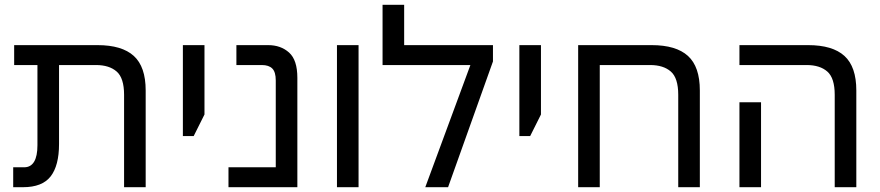

<svg xmlns="http://www.w3.org/2000/svg" viewBox="-20 -780 3668 800"><path d="M497 0V-385Q497 -455 466 -482Q435 -509 380 -509H39V-592H386Q488 -592 537.5 -547Q587 -502 587 -403V0ZM35 0V-83H81Q108 -83 122 -106Q136 -129 136 -175V-548H226V-180Q226 -90 191 -45Q156 0 76 0Z M742 -213V-592H832V-303L787 -213Z M932 0V-83H1129V-445Q1129 -480 1114.5 -494.5Q1100 -509 1071 -509H965V-592H1097Q1150 -592 1184.5 -561Q1219 -530 1219 -456V0Z M1384 0V-592H1474V0Z M1664 -592H2034V-524L1847 0H1752L1940 -509H1574V-760H1664Z M2144 -213V-592H2234V-303L2189 -213Z M2695 -592Q2797 -592 2846.5 -547Q2896 -502 2896 -403V0H2806V-385Q2806 -455 2775 -482Q2744 -509 2689 -509H2479V0H2389V-592Z M3458 0V-385Q3458 -455 3427 -482Q3396 -509 3341 -509H3061V-592H3347Q3449 -592 3498.5 -547Q3548 -502 3548 -403V0ZM3061 0V-354H3151V0Z"/></svg>

Font: Noto Sans Hebrew
Style: Regular
Weight: 400
Designer: Monotype Design Team
Foundry: Monotype Imaging Inc.
Version: Version 2.003;January 10, 2023;FontCreator 14.0.0.2877 64-bi